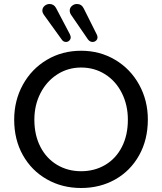

<svg xmlns="http://www.w3.org/2000/svg" viewBox="-20 -932 812 961"><path d="M51 -333Q51 -429 94.5 -508Q138 -587 214.5 -632.5Q291 -678 386 -678Q480 -678 556.5 -632.5Q633 -587 676.5 -508Q720 -429 720 -334Q720 -233 676.5 -155Q633 -77 557 -34Q481 9 386 9Q291 9 214.5 -34.5Q138 -78 94.5 -155.5Q51 -233 51 -333ZM620 -333Q620 -406 590 -466Q560 -526 506.5 -560Q453 -594 386 -594Q320 -594 266.5 -559.5Q213 -525 182.5 -465.5Q152 -406 152 -333Q152 -256 182 -197.5Q212 -139 265.5 -107Q319 -75 386 -75Q453 -75 506.5 -106.5Q560 -138 590 -196.5Q620 -255 620 -333ZM329 -879Q329 -893 340 -902.5Q351 -912 365 -912Q388 -912 399 -890L465 -758Q468 -752 468 -745Q468 -735 460.5 -728.5Q453 -722 443 -722Q430 -722 420 -735L337 -856Q329 -867 329 -879ZM192 -879Q192 -893 203 -902.5Q214 -912 228 -912Q250 -912 261 -891L330 -760Q334 -750 334 -746Q334 -736 327 -729Q320 -722 310 -722Q297 -722 289 -734L201 -856Q192 -868 192 -879Z"/></svg>

Font: SN Pro
Style: Regular
Weight: 400
Designer: Tobias Whetton
Foundry: Supernotes
Version: Version 1.003